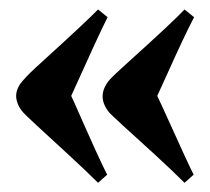

<svg xmlns="http://www.w3.org/2000/svg" viewBox="-20 -406 451 412"><path d="M210.9 -369.1 190.4 -385.7Q168 -362.3 70.3 -273.4Q41 -247.1 30.3 -234.4Q14.6 -217.8 14.6 -199.2Q15.6 -180.7 30.3 -164.1Q38.1 -155.3 128.9 -72.3Q167 -37.1 190.4 -13.7L210 -31.2Q196.3 -56.6 138.7 -187.5Q135.7 -194.3 132.8 -200.2Q193.4 -335 210.9 -369.1ZM396.5 -369.1 376 -385.7Q352.5 -360.4 253.9 -271.5Q225.6 -246.1 214.8 -234.4Q200.2 -216.8 200.2 -199.2Q200.2 -181.6 214.8 -164.1Q220.7 -157.2 314.5 -72.3Q351.6 -38.1 376 -13.7L395.5 -31.2Q384.8 -51.8 327.1 -179.7Q321.3 -191.4 317.4 -200.2Q323.2 -212.9 337.9 -245.1Q375 -328.1 396.5 -369.1Z"/></svg>

Font: Abhaya Libre ExtraBold
Style: Regular
Weight: 800
Designer: Pushpananda Ekanayake, Sol Matas, Pathum Egodawatta
Foundry: Mooniak
Version: Version 1.050 ; ttfautohint (v1.6)